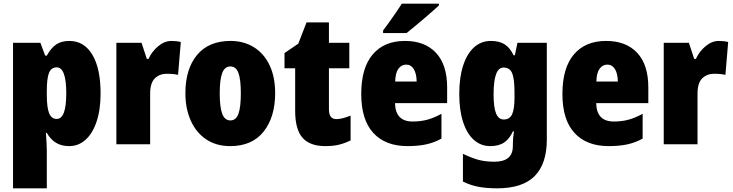

<svg xmlns="http://www.w3.org/2000/svg" viewBox="-20 -786 3994 1046"><path d="M528 -277Q528 -188 506 -123Q484 -58 445.5 -24Q407 10 357 10Q314 10 284.5 -8.5Q255 -27 235 -62H230Q235 0 235 37V240H51V-553H200L226 -483H235Q258 -525 286.5 -544Q315 -563 358 -563Q438 -563 483 -488Q528 -413 528 -277ZM235 -291V-268Q235 -201 247.5 -169.5Q260 -138 289 -138Q341 -138 341 -277Q341 -419 289 -419Q259 -419 247 -389Q235 -359 235 -291Z M965 -557 950 -378Q929 -384 888 -384Q849 -384 823.5 -359Q798 -334 798 -275V0H614V-553H751L780 -465H789Q807 -505 841.5 -534Q876 -563 914 -563Q944 -563 965 -557Z M1234 10Q1158 10 1103 -27Q1048 -64 1019 -129.5Q990 -195 990 -278Q990 -410 1053.5 -486.5Q1117 -563 1236 -563Q1307 -563 1362 -529.5Q1417 -496 1448 -432Q1479 -368 1479 -278Q1479 -149 1416.5 -69.5Q1354 10 1234 10ZM1235 -130Q1266 -130 1279 -166Q1292 -202 1292 -278Q1292 -353 1279 -388.5Q1266 -424 1235 -424Q1204 -424 1190.5 -388Q1177 -352 1177 -277Q1177 -203 1190.5 -166.5Q1204 -130 1235 -130Z M1890 -156V-21Q1857 -5 1826 2.5Q1795 10 1752 10Q1669 10 1628.5 -35Q1588 -80 1588 -183V-414H1530V-497L1605 -548L1650 -664H1772V-553H1883V-414H1772V-191Q1772 -137 1812 -137Q1842 -137 1890 -156Z M2416 -310V-224H2132Q2134 -124 2228 -124Q2272 -124 2308.5 -134Q2345 -144 2385 -166V-31Q2348 -10 2304 0Q2260 10 2200 10Q2080 10 2014 -61.5Q1948 -133 1948 -274Q1948 -416 2010.5 -489.5Q2073 -563 2186 -563Q2295 -563 2355.5 -498Q2416 -433 2416 -310ZM2133 -342H2250Q2249 -386 2234 -410Q2219 -434 2193 -434Q2167 -434 2150.5 -411.5Q2134 -389 2133 -342ZM2371 -756Q2344 -731 2291.5 -686Q2239 -641 2195 -606H2067V-620L2096 -659Q2149 -733 2169 -766H2371Z M2778 -485H2785L2799 -553H2959V-25Q2959 106 2893 173Q2827 240 2688 240Q2630 240 2586 231.5Q2542 223 2502 203V52Q2550 75 2587.5 85Q2625 95 2674 95Q2774 95 2774 10V2Q2774 -36 2780 -70H2774Q2756 -30 2727 -10Q2698 10 2651 10Q2600 10 2562 -23.5Q2524 -57 2503 -121Q2482 -185 2482 -274Q2482 -365 2503.5 -430Q2525 -495 2563.5 -529Q2602 -563 2654 -563Q2701 -563 2730 -544Q2759 -525 2778 -485ZM2669 -272Q2669 -201 2682.5 -168Q2696 -135 2724 -135Q2757 -135 2770 -163.5Q2783 -192 2783 -256V-282Q2783 -355 2770.5 -386.5Q2758 -418 2723 -418Q2669 -418 2669 -272Z M3512 -310V-224H3228Q3230 -124 3324 -124Q3368 -124 3404.5 -134Q3441 -144 3481 -166V-31Q3444 -10 3400 0Q3356 10 3296 10Q3176 10 3110 -61.5Q3044 -133 3044 -274Q3044 -416 3106.5 -489.5Q3169 -563 3282 -563Q3391 -563 3451.5 -498Q3512 -433 3512 -310ZM3229 -342H3346Q3345 -386 3330 -410Q3315 -434 3289 -434Q3263 -434 3246.5 -411.5Q3230 -389 3229 -342Z M3947 -557 3932 -378Q3911 -384 3870 -384Q3831 -384 3805.5 -359Q3780 -334 3780 -275V0H3596V-553H3733L3762 -465H3771Q3789 -505 3823.5 -534Q3858 -563 3896 -563Q3926 -563 3947 -557Z"/></svg>

Font: Noto Sans Display Black Narrow
Style: Regular
Weight: 900
Width: 4
Designer: Monotype Design team
Foundry: Monotype Imaging Inc.
Version: Version 1.000